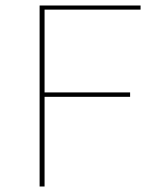

<svg xmlns="http://www.w3.org/2000/svg" viewBox="-20 -678 583 698"><path d="M142 -643V-342H453V-326H142V0H124V-658H491V-643Z"/></svg>

Font: Ysabeau Infant Thin
Style: Regular
Weight: 200
Designer: Christian Thalmann (Catharsis Fonts)
Version: Version 0.003